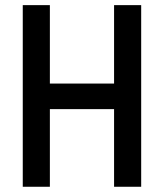

<svg xmlns="http://www.w3.org/2000/svg" viewBox="-20 -713 626 733"><path d="M66.9 0V-693.4H170.4V-394H415.5V-693.4H519V0H415.5V-296.4H170.4V0Z"/></svg>

Font: Caskaydia Cove Medium
Style: Regular
Weight: 500
Monospace: yes
Designer: Aaron Bell
Foundry: Saja Typeworks
Version: Version 4.300; ttfautohint (v1.8.3)